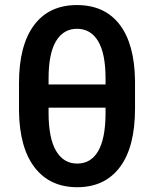

<svg xmlns="http://www.w3.org/2000/svg" viewBox="-20 -741 619 770"><path d="M521.5 -305.7V-419.4Q519 -566.4 459 -643.6Q398.9 -720.7 288.6 -720.7Q176.3 -720.7 116.2 -639.6Q56.2 -558.6 56.2 -407.7V-293.9Q58.6 -147 119.6 -68.6Q180.7 9.8 289.6 9.8Q400.4 9.8 460.9 -70.8Q521.5 -151.4 521.5 -305.7ZM174.8 -402.3V-425.8Q174.8 -526.4 204.6 -575.9Q234.4 -625.5 288.6 -625.5Q343.8 -625.5 373.5 -575.9Q403.3 -526.4 403.3 -425.8V-402.3ZM403.3 -309.1V-282.2Q402.3 -183.6 373.3 -134.3Q344.2 -85 289.6 -85Q234.9 -85 204.8 -136Q174.8 -187 174.8 -288.6V-309.1Z"/></svg>

Font: FAU Chimera Medium
Style: Regular
Weight: 500
Version: Version 1.002;hotconv 1.0.117;makeotfexe 2.5.65602